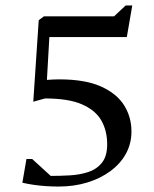

<svg xmlns="http://www.w3.org/2000/svg" viewBox="-20 -672 564 704"><path d="M195 12Q172 12 149.5 10.5Q127 9 105.5 6Q84 3 62 -2L77 -89H98L166 -27Q200 -27 236 -29Q272 -31 303 -41Q334 -51 353.5 -75Q373 -99 373 -143Q373 -192 352 -229.5Q331 -267 281.5 -289Q232 -311 145 -311L102 -299L122 -598L141 -612H398L441 -652H465L445 -536H161L152 -379Q163 -380 175.5 -380.5Q188 -381 197 -381Q292 -381 350 -355Q408 -329 435 -286Q462 -243 462 -190Q462 -145 441.5 -108Q421 -71 384 -44Q347 -17 299 -2.5Q251 12 195 12Z"/></svg>

Font: Ancizar Serif Light
Style: Regular
Weight: 400
Version: Version 8.100